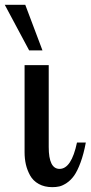

<svg xmlns="http://www.w3.org/2000/svg" viewBox="-55 -770 376 796"><path d="M46.9 -500H147V-160.2Q147 -69.8 191.9 -69.8Q241.2 -69.8 264.2 -179.2H300.8Q292 -131.3 278.8 -95.9Q265.6 -60.5 252 -41.5Q238.3 -22.5 221.2 -11.2Q204.1 0 190.9 2.9Q177.7 5.9 162.1 5.9Q129.4 5.9 105.7 -7.3Q82 -20.5 69.8 -42.7Q57.6 -64.9 52.2 -88.6Q46.9 -112.3 46.9 -139.2ZM49.8 -750 121.1 -561H65.9L-35.2 -750Z"/></svg>

Font: Lobster Two
Style: Regular
Weight: 400
Designer: Pablo Impallari
Foundry: Pablo Impallari. www.impallari.com
Version: Version 1.006